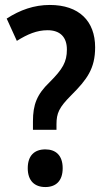

<svg xmlns="http://www.w3.org/2000/svg" viewBox="-20 -744 423 775"><path d="M113 -254V-220H208V-242C208 -287 218 -310 268 -360C331 -423 364 -467 364 -553C364 -659 299 -724 181 -724C118 -724 61 -704 7 -669L48 -579C91 -606 129 -622 172 -622C222 -622 250 -595 250 -544C250 -494 233 -465 180 -412C129 -363 113 -322 113 -254ZM92 -65C92 -14 120 11 163 11C205 11 233 -13 233 -65C233 -117 205 -141 163 -141C119 -141 92 -116 92 -65Z"/></svg>

Font: Noto Sans Ethiopic Cond SemBd
Style: Regular
Weight: 600
Width: 3
Designer: Monotype Design Team
Foundry: Monotype Imaging Inc.
Version: Version 2.102